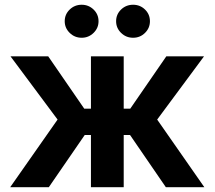

<svg xmlns="http://www.w3.org/2000/svg" viewBox="-20 -781 895 801"><path d="M22.5 0 220.2 -282.2 23.9 -545.9H181.2L331.5 -327.6H359.4V-545.9H496.1V-327.6H523.4L673.8 -545.9H831.1L635.7 -282.2L832.5 0H671.9L522.5 -217.8H496.1V0H359.4V-217.8H333.5L183.6 0ZM535.2 -623.5Q505.9 -623.5 485.1 -643.8Q464.4 -664.1 464.4 -692.4Q464.4 -721.2 485.1 -741.2Q505.9 -761.2 535.2 -761.2Q564.5 -761.2 585 -741.2Q605.5 -721.2 605.5 -692.4Q605.5 -664.1 585 -643.8Q564.5 -623.5 535.2 -623.5ZM320.8 -623.5Q291.5 -623.5 270.8 -643.8Q250 -664.1 250 -692.4Q250 -721.2 270.8 -741.2Q291.5 -761.2 320.8 -761.2Q349.6 -761.2 370.4 -741.2Q391.1 -721.2 391.1 -692.4Q391.1 -664.1 370.4 -643.8Q349.6 -623.5 320.8 -623.5Z"/></svg>

Font: Inter
Style: 650
Weight: 650
Designer: Rasmus Andersson
Foundry: rsms
Version: Version 4.001;git-66647c0bb